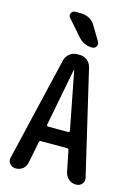

<svg xmlns="http://www.w3.org/2000/svg" viewBox="-141 -1038 782 1111"><g transform="rotate(15 250.0 -482.5)"><path d="M288.1 -916 337.9 -833Q346.7 -819.3 338.9 -804.7Q331.1 -790 314.5 -790Q264.6 -790 231.4 -827.1L147.5 -922.9Q136.7 -934.6 143.6 -949.7Q150.4 -964.8 166 -964.8H202.1Q228.5 -964.8 252 -952.1Q275.4 -939.5 288.1 -916ZM246.1 -638.7 178.7 -291Q178.7 -288.1 180.7 -285.2Q182.6 -282.2 185.5 -282.2H307.6Q310.5 -282.2 313.5 -285.2Q316.4 -288.1 315.4 -291L248 -638.7Q248 -639.6 247.1 -639.6Q246.1 -639.6 246.1 -638.7ZM67.4 0Q45.9 0 32.2 -16.6Q18.6 -33.2 24.4 -53.7L170.9 -674.8Q176.8 -699.2 196.8 -714.8Q216.8 -730.5 241.2 -730.5H256.8Q282.2 -730.5 301.8 -714.8Q321.3 -699.2 327.1 -674.8L472.7 -54.7Q478.5 -33.2 465.3 -16.6Q452.1 0 429.7 0H427.7Q403.3 0 384.8 -16.1Q366.2 -32.2 361.3 -55.7L335.9 -181.6Q335 -189.5 326.2 -190.4H168Q160.2 -190.4 158.2 -181.6L132.8 -53.7Q128.9 -29.3 110.8 -14.6Q92.8 0 67.4 0Z"/></g></svg>

Font: Rounded Mgen+ 2m medium
Style: Regular
Weight: 500
Designer: [Source Han Sans]
Ryoko NISHIZUKA  (kana & ideographs); Paul D. Hunt (Latin, Greek & Cyrillic); Wenlong ZHANG  (bopomofo
Version: Version 1.059.20150602